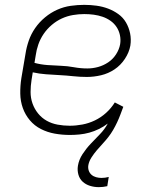

<svg xmlns="http://www.w3.org/2000/svg" viewBox="-20 -548 640 791"><path d="M387 223Q368 223 350.5 217.5Q333 212 320.5 200.5Q308 189 303 171.5Q298 154 301 135Q305 110 320 87Q335 64 354 44Q373 24 392 4.5Q411 -15 424 -39Q407 -26 387.5 -16.5Q368 -7 348 -1.5Q328 4 307.5 6Q287 8 268 8Q236 8 205.5 2.5Q175 -3 148.5 -16.5Q122 -30 103 -52.5Q84 -75 74 -103Q64 -131 63.5 -162.5Q63 -194 68 -226L85 -326Q89 -353 98.5 -380.5Q108 -408 125 -432.5Q142 -457 165.5 -476.5Q189 -496 216 -508Q243 -520 271.5 -524Q300 -528 327 -528Q353 -528 378 -524.5Q403 -521 425.5 -512.5Q448 -504 467.5 -490Q487 -476 499 -455.5Q511 -435 516 -410.5Q521 -386 517 -360Q512 -332 494.5 -305.5Q477 -279 451.5 -262Q426 -245 396.5 -238Q367 -231 338 -231Q310 -231 282 -234Q254 -237 226 -238.5Q198 -240 170 -242Q142 -244 115 -250L110 -219Q106 -194 106 -169Q106 -144 114 -121.5Q122 -99 137 -80.5Q152 -62 172.5 -50.5Q193 -39 217.5 -34.5Q242 -30 267 -30Q293 -30 319.5 -35Q346 -40 371 -52Q396 -64 417 -83Q438 -102 453 -126L488 -108Q482 -92 476 -76Q470 -60 462.5 -44Q455 -28 446 -12.5Q437 3 426 17Q415 31 402.5 44.5Q390 58 378.5 71.5Q367 85 357 100.5Q347 116 344 132Q342 144 345.5 154.5Q349 165 357 172Q365 179 376 182Q387 185 398 185Q405 185 413 184Q421 183 428 181L422 219Q413 221 404.5 222Q396 223 387 223ZM340 -266Q362 -266 384 -272Q406 -278 425.5 -291Q445 -304 458 -324Q471 -344 475 -366Q478 -385 474 -403.5Q470 -422 460 -437Q450 -452 435 -462.5Q420 -473 402.5 -479Q385 -485 366 -487.5Q347 -490 327 -490Q304 -490 280.5 -486Q257 -482 235 -472Q213 -462 193.5 -445.5Q174 -429 160 -408.5Q146 -388 138 -365Q130 -342 127 -319L122 -289Q148 -282 175.5 -280Q203 -278 230.5 -277Q258 -276 285 -271Q312 -266 340 -266Z"/></svg>

Font: Iosevka SS04 XLt Ex
Style: Italic
Weight: 200
Width: 7
Italic angle: -9°
Monospace: yes
Designer: Belleve Invis
Foundry: Belleve Invis
Version: Version 19.0.0; ttfautohint (v1.8.4)